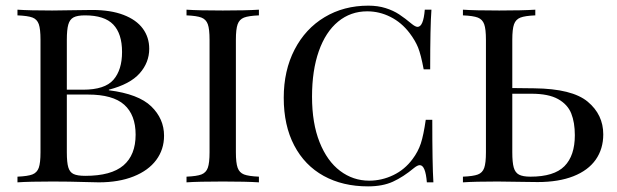

<svg xmlns="http://www.w3.org/2000/svg" viewBox="-20 -642 2174 676"><path d="M42 0ZM557.6 -164.1Q557.6 -115.7 530 -78.6Q502.4 -41.5 450.4 -20.8Q398.4 0 327.6 0L283.7 -1Q223.1 -2.9 165.5 -2.9Q83.5 -2.9 41.5 0V-20Q77.6 -21.5 94 -27.8Q110.4 -34.2 116.5 -51.3Q122.6 -68.4 122.6 -106V-502Q122.6 -540 116.5 -557.1Q110.4 -574.2 94.2 -580.3Q78.1 -586.4 41.5 -587.9V-607.9Q83 -605 163.6 -605Q180.7 -605 265.6 -606.4L304.7 -606.9Q369.6 -606.9 414.8 -589.6Q460 -572.3 482.7 -541.5Q505.4 -510.7 505.4 -470.2Q505.4 -421.9 471.7 -383.8Q438 -345.7 363.3 -326.2V-324.2Q467.8 -311 512.7 -267.3Q557.6 -223.6 557.6 -164.1ZM215.3 -502V-326.2H272.5Q349.1 -326.2 379.4 -361.1Q409.7 -396 409.7 -459Q409.7 -523.4 378.7 -555.7Q347.7 -587.9 279.3 -587.9Q252.4 -587.9 239 -580.8Q225.6 -573.7 220.5 -555.7Q215.3 -537.6 215.3 -502ZM457.5 -168Q457.5 -237.3 417.5 -273.2Q377.4 -309.1 289.6 -309.1H215.3V-106Q215.3 -69.8 220.5 -52.7Q225.6 -35.6 239 -29.3Q252.4 -22.9 280.3 -22.9Q371.6 -22.9 414.6 -59.6Q457.5 -96.2 457.5 -168Z M637.2 0ZM810.5 -502V-106Q810.5 -68.4 816.7 -51.3Q822.8 -34.2 839.1 -27.8Q855.5 -21.5 891.6 -20V0Q845.7 -2.9 764.6 -2.9Q678.7 -2.9 636.7 0V-20Q672.9 -21.5 689.2 -27.8Q705.6 -34.2 711.7 -51.3Q717.8 -68.4 717.8 -106V-502Q717.8 -539.6 711.7 -556.6Q705.6 -573.7 689.2 -580.1Q672.9 -586.4 636.7 -587.9V-607.9Q678.2 -605 764.6 -605Q845.7 -605 891.6 -607.9V-587.9Q855.5 -586.4 839.1 -580.1Q822.8 -573.7 816.7 -556.6Q810.5 -539.6 810.5 -502Z M979.5 0ZM1430.7 -557.1Q1442.9 -547.4 1450.2 -547.4Q1470.7 -547.4 1475.6 -607.9H1499Q1494.6 -550.3 1494.6 -397.9H1471.7Q1461.9 -450.2 1451.9 -474.9Q1441.9 -499.5 1421.9 -525.9Q1393.6 -563 1354.7 -582.5Q1315.9 -602.1 1272.9 -602.1Q1214.4 -602.1 1170.4 -565.9Q1126.5 -529.8 1102.5 -461.9Q1078.6 -394 1078.6 -301.8Q1078.6 -208 1105.2 -141.4Q1131.8 -74.7 1177.5 -40.3Q1223.1 -5.9 1279.8 -5.9Q1324.2 -5.9 1364.7 -25.4Q1405.3 -44.9 1432.6 -82Q1452.1 -107.9 1461.7 -137Q1471.2 -166 1479 -220.2H1502Q1502 -62.5 1505.9 0H1482.9Q1478 -60.5 1458 -60.5Q1450.2 -60.5 1438 -50.8Q1399.9 -19 1363.5 -2.4Q1327.1 14.2 1275.9 14.2Q1186.5 14.2 1119.6 -22.7Q1052.7 -59.6 1015.9 -129.9Q979 -200.2 979 -297.9Q979 -393.6 1017.1 -467.3Q1055.2 -541 1122.8 -581.5Q1190.4 -622.1 1276.9 -622.1Q1310.5 -622.1 1337.6 -613.5Q1364.7 -605 1385.5 -591.3Q1406.2 -577.6 1430.7 -557.1Z M2104 -168.9Q2104 -117.7 2077.4 -79.8Q2050.8 -42 1998.8 -21.5Q1946.8 -1 1873 -1L1834 -1.5Q1749 -2.9 1731.9 -2.9Q1651.9 -2.9 1609.9 0V-20Q1646 -21.5 1662.4 -27.6Q1678.7 -33.7 1684.8 -50.8Q1690.9 -67.9 1690.9 -106V-502Q1690.9 -539.6 1684.8 -556.6Q1678.7 -573.7 1662.4 -580.1Q1646 -586.4 1609.9 -587.9V-607.9Q1651.4 -605 1737.8 -605Q1818.8 -605 1864.7 -607.9V-587.9Q1828.6 -586.4 1812.3 -580.1Q1795.9 -573.7 1789.8 -556.6Q1783.7 -539.6 1783.7 -502V-332L1860.8 -331.1Q1994.6 -329.6 2049.3 -283.9Q2104 -238.3 2104 -168.9ZM2003.9 -166Q2003.9 -210.9 1991.2 -242.7Q1978.5 -274.4 1944.8 -293.2Q1911.1 -312 1851.1 -312H1783.7V-106Q1783.7 -70.3 1788.8 -52.2Q1793.9 -34.2 1807.4 -27.1Q1820.8 -20 1847.7 -20Q1930.7 -20 1967.3 -56.9Q2003.9 -93.8 2003.9 -166Z"/></svg>

Font: Playfair Display SC
Style: Regular
Weight: 400
Designer: Claus Eggers Sørensen
Foundry: Claus Eggers Sørensen
Version: Version 1.004;PS 001.004;hotconv 1.0.70;makeotf.lib2.5.58329